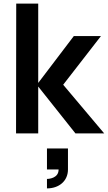

<svg xmlns="http://www.w3.org/2000/svg" viewBox="-20 -740 598 1065"><path d="M69 0H192V-260L398.5 0H558L330.5 -270L540 -540H389.5L192 -280V-720H70ZM240.5 305C308 305 357 263.5 357 200V83.5H240.5V200H305C305.5 246.5 255.5 252.5 240.5 252.5Z"/></svg>

Font: Manrope
Style: Bold
Weight: 700
Designer: Mikhail Sharanda
Foundry: Mikhail Sharanda
Version: Version 4.505;FEAKit 1.0